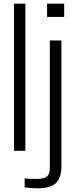

<svg xmlns="http://www.w3.org/2000/svg" viewBox="-20 -820 393 1044"><path d="M56 0V-800H118V0ZM236 -728V-800H329V-728ZM114 199V150Q140 153 181 153Q220 153 235.5 139.5Q251 126 251 92V-600H314V86Q313 149 283 176.5Q253 204 182 204Q169 204 148.5 202.5Q128 201 114 199Z"/></svg>

Font: Big Shoulders Text Light
Style: Regular
Weight: 300
Designer: Patric King
Foundry: XO Type Co
Version: Version 1.000; ttfautohint (v1.8.2)